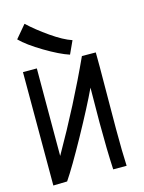

<svg xmlns="http://www.w3.org/2000/svg" viewBox="-130 -958 779 1039"><g transform="rotate(-15 259.0 -439.0)"><path d="M340.3 -729.5 307.1 -657.2Q252.9 -674.8 172.4 -722.9Q91.8 -771 52.2 -811L112.3 -882.3Q160.2 -837.4 226.1 -791.5Q292 -745.6 340.3 -729.5ZM367.2 -633.3 444.8 -632.8Q444.8 -620.1 445.1 -592.8Q445.3 -565.4 445.3 -551.3Q445.3 -495.1 444.3 -377.4Q443.4 -259.8 443.4 -204.6Q443.4 -70.8 447.3 2.9H372.1Q366.2 -108.4 366.2 -260.7Q366.2 -360.8 367.7 -456.1Q323.2 -361.3 241 -212.4Q158.7 -63.5 114.3 1.5L36.6 3.4V-631.8H114.3Q114.3 -603.5 114 -462.4Q113.8 -321.3 113.8 -241.2V-141.6Q256.8 -391.6 367.2 -633.3Z"/></g></svg>

Font: FantasqueSansM Nerd Font
Style: Regular
Weight: 400
Monospace: yes
Designer: Jany Belluz
Version: Version 1.8.0 ; ttfautohint (v1.8.2);Nerd Fonts 3.4.0